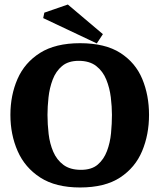

<svg xmlns="http://www.w3.org/2000/svg" viewBox="-20 -820 705 849"><path d="M334 9Q226 9 158 -35Q90 -79 58 -152Q26 -225 26 -312Q26 -399 57.5 -471Q89 -543 157 -586Q225 -629 334 -629Q445 -629 512 -586Q579 -543 609 -471Q639 -399 639 -312Q639 -225 608.5 -152Q578 -79 511 -35Q444 9 334 9ZM338 -69Q385 -69 412 -92Q439 -115 453 -152Q467 -189 471 -231.5Q475 -274 475 -312Q475 -348 470 -389.5Q465 -431 450 -468Q435 -505 405.5 -528Q376 -551 328 -551Q282 -551 254.5 -528Q227 -505 213 -468Q199 -431 194.5 -389.5Q190 -348 190 -312Q190 -271 195 -228Q200 -185 215.5 -149Q231 -113 260.5 -91Q290 -69 338 -69ZM408 -628 171 -740 176 -764 280 -800 435 -669Z"/></svg>

Font: Manuale ExtraBold
Style: Regular
Weight: 800
Version: Version 1.002